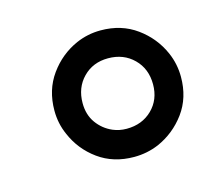

<svg xmlns="http://www.w3.org/2000/svg" viewBox="-56 -787 486 428"><g transform="rotate(-15 187.0 -573.0)"><path d="M206.5 -719.2Q254.4 -719.2 289.3 -693.8Q324.2 -668.5 341.3 -629.4Q353 -602.5 353 -572.8Q353 -524.9 327.6 -490.2Q302.2 -455.6 263.2 -438.5Q236.3 -427.2 206.5 -427.2Q158.7 -427.2 124 -452.4Q89.4 -477.5 72.8 -516.6Q61 -543 61 -572.8Q61 -620.6 86.2 -655.5Q111.3 -690.4 149.9 -707.5Q176.8 -719.2 206.5 -719.2ZM206.5 -492.2Q242.2 -492.2 265.4 -514.9Q288.6 -537.6 288.6 -572.8Q288.6 -608.9 265.4 -631.8Q242.2 -654.8 206.5 -654.8Q171.4 -654.8 148.7 -631.6Q126 -608.4 126 -572.8Q126 -545.9 139.6 -526.9Q153.3 -507.8 174.8 -498.5Q189.5 -492.2 206.5 -492.2Z"/></g></svg>

Font: Meera Inimai
Style: Regular
Weight: 400
Version: 2.0.0+20160526